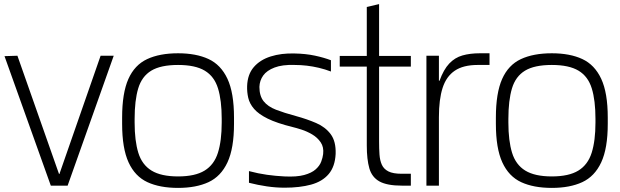

<svg xmlns="http://www.w3.org/2000/svg" viewBox="-20 -906 3025 937"><path d="M228 0 2 -632 65 -634 268 -57H270L471 -634H535L310 0Z M849 11Q760 11 699.5 -17Q639 -45 607.5 -113.5Q576 -182 576 -302V-332Q576 -452 606.5 -520.5Q637 -589 698 -617.5Q759 -646 849 -646Q937 -646 997.5 -618Q1058 -590 1090 -521.5Q1122 -453 1122 -332V-302Q1122 -182 1090 -113.5Q1058 -45 997.5 -17Q937 11 849 11ZM849 -45Q932 -45 978.5 -73.5Q1025 -102 1043.5 -160.5Q1062 -219 1062 -308V-326Q1062 -416 1044 -474.5Q1026 -533 979.5 -561Q933 -589 849 -589Q764 -589 718 -561Q672 -533 654.5 -474.5Q637 -416 637 -326V-308Q637 -219 655 -160.5Q673 -102 719.5 -73.5Q766 -45 849 -45Z M1369 10Q1326 10 1282 3.5Q1238 -3 1195 -14V-71Q1240 -59 1283 -53Q1326 -47 1368 -45Q1428 -42 1464.5 -52Q1501 -62 1520.5 -79.5Q1540 -97 1547.5 -117Q1555 -137 1557 -154Q1561 -188 1545 -211.5Q1529 -235 1503.5 -250Q1478 -265 1451.5 -273.5Q1425 -282 1408 -286Q1331 -305 1286.5 -327Q1242 -349 1220 -374.5Q1198 -400 1191.5 -428.5Q1185 -457 1186 -486Q1188 -543 1218.5 -578.5Q1249 -614 1301 -630.5Q1353 -647 1418 -645Q1472 -644 1516.5 -634.5Q1561 -625 1595 -612V-557Q1566 -568 1536.5 -575Q1507 -582 1477.5 -585.5Q1448 -589 1417 -589Q1358 -591 1320 -576.5Q1282 -562 1264.5 -537.5Q1247 -513 1246 -482Q1246 -438 1266.5 -412Q1287 -386 1327 -370.5Q1367 -355 1423 -340Q1478 -325 1523 -305.5Q1568 -286 1594 -251Q1620 -216 1618 -155Q1615 -93 1584 -56.5Q1553 -20 1498 -5Q1443 10 1369 10Z M1942 0Q1869 0 1832 -20.5Q1795 -41 1782.5 -84.5Q1770 -128 1770 -196V-414H1830V-216Q1830 -181 1832 -152Q1834 -123 1843.5 -102Q1853 -81 1875.5 -69.5Q1898 -58 1940 -58H1985V0ZM1638 -581V-633H1985V-581ZM1770 -275V-872L1830 -886V-275Z M2061 0V-634H2122V-512H2125Q2145 -567 2172.5 -596Q2200 -625 2237 -635.5Q2274 -646 2322 -646H2369V-589H2311Q2241 -589 2199.5 -561Q2158 -533 2140 -477Q2122 -421 2122 -334V0Z M2673 11Q2584 11 2523.5 -17Q2463 -45 2431.5 -113.5Q2400 -182 2400 -302V-332Q2400 -452 2430.5 -520.5Q2461 -589 2522 -617.5Q2583 -646 2673 -646Q2761 -646 2821.5 -618Q2882 -590 2914 -521.5Q2946 -453 2946 -332V-302Q2946 -182 2914 -113.5Q2882 -45 2821.5 -17Q2761 11 2673 11ZM2673 -45Q2756 -45 2802.5 -73.5Q2849 -102 2867.5 -160.5Q2886 -219 2886 -308V-326Q2886 -416 2868 -474.5Q2850 -533 2803.5 -561Q2757 -589 2673 -589Q2588 -589 2542 -561Q2496 -533 2478.5 -474.5Q2461 -416 2461 -326V-308Q2461 -219 2479 -160.5Q2497 -102 2543.5 -73.5Q2590 -45 2673 -45Z"/></svg>

Font: Matangi
Style: Regular
Weight: 400
Designer: Prashant Pant
Foundry: The Graphic Ant
Version: Version 3.002